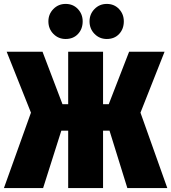

<svg xmlns="http://www.w3.org/2000/svg" viewBox="-35 -960 874 980"><path d="M805 -696 682 -385 819 0H615L524 -293H491V0H313V-293H278L185 0H-15L123 -385L-1 -696H182L284 -428H313V-696H491V-428H520L624 -696ZM387 -851Q387 -812 363 -786.5Q339 -761 300 -761Q263 -761 237.5 -787Q212 -813 212 -851Q212 -888 237.5 -914Q263 -940 300 -940Q338 -940 362.5 -914Q387 -888 387 -851ZM597 -851Q597 -812 573 -786.5Q549 -761 510 -761Q473 -761 447.5 -787Q422 -813 422 -851Q422 -888 447.5 -914Q473 -940 510 -940Q548 -940 572.5 -914Q597 -888 597 -851Z"/></svg>

Font: Fira Sans Extra Condensed Black
Style: Regular
Weight: 900
Width: 1
Designer: Carrois Corporate & Edenspiekermann AG
Foundry: Carrois Corporate GbR & Edenspiekermann AG
Version: Version 4.203